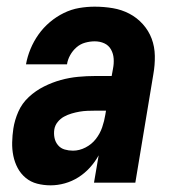

<svg xmlns="http://www.w3.org/2000/svg" viewBox="-20 -548 540 576"><path d="M132 8Q111 8 91.5 3Q72 -2 57 -14.5Q42 -27 33 -44Q24 -61 20 -80.5Q16 -100 16.5 -121Q17 -142 20 -162Q24 -188 35 -213Q46 -238 66.5 -257Q87 -276 112 -288.5Q137 -301 162.5 -308Q188 -315 214 -317.5Q240 -320 266 -320H315L319 -342Q322 -357 321 -372Q320 -387 313 -399.5Q306 -412 293 -418Q280 -424 264 -424Q250 -424 235.5 -420Q221 -416 209.5 -406Q198 -396 190.5 -382.5Q183 -369 181 -355H58Q62 -378 71.5 -401Q81 -424 95.5 -444.5Q110 -465 129.5 -481.5Q149 -498 171.5 -509Q194 -520 217.5 -524Q241 -528 264 -528Q292 -528 318.5 -523.5Q345 -519 368 -507Q391 -495 408.5 -475.5Q426 -456 435 -432Q444 -408 444.5 -380.5Q445 -353 440 -325L386 0H262L276 -82Q265 -62 249.5 -45Q234 -28 215 -16Q196 -4 174.5 2Q153 8 132 8ZM199 -96Q218 -96 236.5 -105.5Q255 -115 267.5 -131Q280 -147 286.5 -166Q293 -185 296 -204L298 -216H266Q254 -216 242 -215.5Q230 -215 218.5 -213Q207 -211 195 -207.5Q183 -204 172 -198Q161 -192 153 -182Q145 -172 143 -160Q141 -147 143.5 -134.5Q146 -122 154 -112.5Q162 -103 174 -99.5Q186 -96 199 -96Z"/></svg>

Font: Iosevka SS04 Extrabold
Style: Italic
Weight: 800
Italic angle: -9°
Monospace: yes
Designer: Belleve Invis
Foundry: Belleve Invis
Version: Version 19.0.0; ttfautohint (v1.8.4)